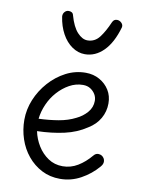

<svg xmlns="http://www.w3.org/2000/svg" viewBox="-91 -894 708 955"><g transform="rotate(10 263.0 -416.0)"><path d="M279 -1Q228 -1 186.5 -22.5Q145 -44 115 -80.5Q85 -117 69.5 -163.5Q54 -210 54 -260Q54 -312 74.5 -362Q95 -412 131.5 -453Q168 -494 215 -518.5Q262 -543 315 -543Q354 -543 385 -525.5Q416 -508 434 -479Q452 -450 452 -412Q452 -371 432 -336Q412 -301 374 -278Q325 -245 262.5 -231Q200 -217 126 -215Q134 -176 155 -142Q176 -108 208 -86.5Q240 -65 281 -65Q322 -65 357.5 -86.5Q393 -108 423 -144Q429 -151 434.5 -153.5Q440 -156 446 -156Q456 -156 463.5 -151.5Q471 -147 475.5 -139.5Q480 -132 480 -123Q480 -117 477.5 -110.5Q475 -104 468 -96Q433 -55 384 -28Q335 -1 279 -1ZM123 -277Q176 -279 223 -287Q270 -295 307 -314Q339 -329 361 -354.5Q383 -380 383 -413Q383 -431 374 -446Q365 -461 349.5 -471Q334 -481 312 -481Q276 -481 243.5 -463Q211 -445 185 -416Q159 -387 143 -350.5Q127 -314 123 -277ZM293 -633Q259 -633 228.5 -654Q198 -675 177.5 -712.5Q157 -750 150 -798Q149 -812 157.5 -821.5Q166 -831 178 -831Q187 -831 193.5 -827Q200 -823 202 -814Q218 -757 243 -730Q268 -703 294 -703Q331 -703 354.5 -733.5Q378 -764 399 -813Q403 -822 409 -825.5Q415 -829 422 -829Q435 -829 445 -819Q455 -809 452 -796Q429 -716 387.5 -674.5Q346 -633 293 -633Z"/></g></svg>

Font: Playpen Sans Light
Style: Regular
Weight: 300
Designer: Laura Meseguer, Veronika Burian, José Scaglione
Foundry: TypeTogether
Version: Version 1.001